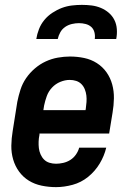

<svg xmlns="http://www.w3.org/2000/svg" viewBox="-20 -760 540 788"><path d="M210 8Q180 8 151 2Q122 -4 98.5 -18.5Q75 -33 58.5 -55.5Q42 -78 34 -105.5Q26 -133 26.5 -162.5Q27 -192 32 -222L51 -342Q56 -367 64 -392Q72 -417 87 -439Q102 -461 123 -479Q144 -497 168 -508Q192 -519 217.5 -523.5Q243 -528 267 -528Q297 -528 325.5 -522Q354 -516 377.5 -501Q401 -486 417 -463.5Q433 -441 440.5 -413.5Q448 -386 447.5 -356.5Q447 -327 442 -298L428 -212H142V-207Q139 -193 138.5 -179Q138 -165 139.5 -152Q141 -139 146.5 -126.5Q152 -114 161 -105Q170 -96 183 -92Q196 -88 210 -88Q224 -88 239.5 -91.5Q255 -95 268.5 -103.5Q282 -112 291.5 -125.5Q301 -139 305 -154H416Q408 -120 389 -88.5Q370 -57 341.5 -34Q313 -11 278 -1.5Q243 8 210 8ZM158 -308H331L332 -313Q334 -327 335 -341Q336 -355 334.5 -368Q333 -381 328 -393.5Q323 -406 314 -415Q305 -424 292.5 -428Q280 -432 266 -432Q247 -432 227.5 -424Q208 -416 193.5 -400.5Q179 -385 172 -365.5Q165 -346 161 -327ZM129 -600Q132 -620 140 -640.5Q148 -661 162 -678Q176 -695 195 -707.5Q214 -720 234 -727.5Q254 -735 275 -737.5Q296 -740 316 -740Q337 -740 356.5 -737.5Q376 -735 394 -727.5Q412 -720 426.5 -707.5Q441 -695 449.5 -678Q458 -661 459.5 -640.5Q461 -620 457 -600H369Q371 -614 367.5 -627.5Q364 -641 354.5 -649.5Q345 -658 331.5 -661.5Q318 -665 304 -665Q290 -665 275 -661.5Q260 -658 247.5 -649.5Q235 -641 227.5 -627.5Q220 -614 217 -600Z"/></svg>

Font: Iosevka SS04 Oblique
Style: Bold
Weight: 700
Italic angle: -9°
Monospace: yes
Designer: Belleve Invis
Foundry: Belleve Invis
Version: Version 19.0.0; ttfautohint (v1.8.4)